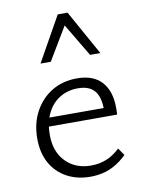

<svg xmlns="http://www.w3.org/2000/svg" viewBox="-82 -763 617 828"><g transform="rotate(-10 227.0 -349.0)"><path d="M247 8Q189 8 144 -16.5Q99 -41 74 -86Q49 -131 49 -193Q49 -261 77.5 -312.5Q106 -364 153.5 -392Q201 -420 262 -420Q334 -420 370.5 -379.5Q407 -339 407 -267Q407 -259 407 -251Q407 -243 406 -236H354V-267Q354 -323 331 -350Q308 -377 259 -377Q214 -377 179 -355.5Q144 -334 124.5 -294Q105 -254 105 -200Q105 -126 147.5 -82.5Q190 -39 258 -39Q293 -39 324 -51Q355 -63 385 -91L407 -59Q381 -34 354.5 -19Q328 -4 301 2Q274 8 247 8ZM84 -236 92 -274H397V-236ZM336 -510 240 -671 229 -706H272L381 -510ZM119 -510 229 -706H272L261 -672L164 -510Z"/></g></svg>

Font: Ysabeau Office Light
Style: Regular
Weight: 300
Designer: Christian Thalmann (Catharsis Fonts)
Version: Version 2.001;gftools[0.9.30]; featfreeze: tnum,lnum,ss02